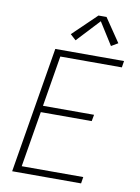

<svg xmlns="http://www.w3.org/2000/svg" viewBox="-103 -1035 805 1103"><g transform="rotate(10 300.0 -483.5)"><path d="M47 0 169 -735H570L564 -697H205L156 -401H454L447 -363H150L96 -38H455L449 0ZM275 -804 242 -834 380 -967H427L520 -830L481 -807L399 -937Z"/></g></svg>

Font: Iosevka Curly XLtEx
Style: Italic
Weight: 200
Width: 7
Italic angle: -9°
Monospace: yes
Designer: Belleve Invis
Foundry: Belleve Invis
Version: Version 11.1.0; ttfautohint (v1.8.3)